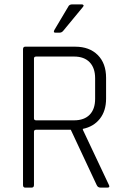

<svg xmlns="http://www.w3.org/2000/svg" viewBox="-20 -856 574 876"><path d="M309 -836H353Q358 -836 360.5 -833Q363 -830 359 -825L269 -716Q262 -707 252 -707H232Q222 -707 228 -719L291 -825Q296 -836 309 -836ZM124 0H95Q85 0 85 -12V-631Q85 -643 95 -643H323Q388 -643 426 -605Q464 -567 464 -501V-406Q464 -350 435.5 -314Q407 -278 358 -268V-264L477 -12Q483 0 470 0H439Q426 0 421 -12L303 -264H145Q135 -264 135 -255V-12Q135 0 124 0ZM145 -307H318Q364 -307 389 -332.5Q414 -358 414 -405V-499Q414 -546 389 -572Q364 -598 318 -598H145Q135 -598 135 -589V-316Q135 -307 145 -307Z"/></svg>

Font: Rajdhani
Style: Regular
Weight: 400
Designer: Satya Rajpurohit, Jyotish Sonowal
Foundry: Indian Type Foundry
Version: Version 1.201;PS 1.0;hotconv 1.0.78;makeotf.lib2.5.61930; tt